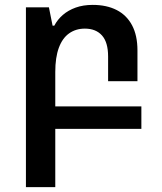

<svg xmlns="http://www.w3.org/2000/svg" viewBox="-20 -527 664 785"><path d="M86 238V-497H180L195 -422H202Q215 -447 237 -466Q259 -485 289.5 -496Q320 -507 359 -507Q416 -507 457 -486Q498 -465 520 -423.5Q542 -382 542 -321V-195H422V-296Q422 -354 397 -382Q372 -410 327 -410Q290 -410 262.5 -390.5Q235 -371 220.5 -331.5Q206 -292 206 -233V238ZM140 -92H558V0H140Z"/></svg>

Font: Noto Sans Armenian SemiBold
Style: Regular
Weight: 600
Designer: Monotype Design Team
Foundry: Monotype Imaging Inc.
Version: Version 2.007